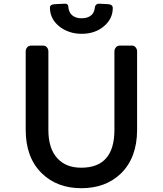

<svg xmlns="http://www.w3.org/2000/svg" viewBox="-20 -992 869 1025"><path d="M413.6 -96.7Q590.8 -96.7 590.8 -298.3V-717.3Q590.8 -730 598.9 -739.3Q606.9 -748.5 618.2 -748.5H685.1Q696.3 -748.5 704.1 -739.3Q711.9 -730 711.9 -717.3V-299.3Q711.9 -148.9 624 -64.5Q543.5 12.7 414.1 12.7Q284.2 12.7 202.6 -67.4Q117.2 -150.9 117.2 -299.3V-717.3Q117.2 -730 125.2 -739.3Q133.3 -748.5 144.5 -748.5H211.4Q222.7 -748.5 230.5 -739.3Q238.3 -730 238.3 -717.3V-298.3Q238.3 -197.3 287.6 -145.5Q333 -96.7 413.6 -96.7ZM416 -811.5Q380.4 -811.5 349.9 -822Q319.3 -832.5 296.4 -851.1Q246.6 -891.1 246.6 -951.7Q246.6 -968.3 272.5 -969.7L325.2 -972.2Q343.3 -973.6 344.7 -957Q347.2 -920.9 372.6 -905.3Q389.6 -894.5 414.6 -894.5Q458 -894.5 476.1 -920.9Q483.9 -932.6 485.8 -948.7Q488.3 -973.6 512.2 -972.2L558.1 -969.7Q582 -967.8 582 -949.2Q582 -892.1 535.6 -852.5Q487.8 -811.5 416 -811.5Z"/></svg>

Font: Capriola
Style: Regular
Weight: 400
Designer: Viktoriya Grabowska
Foundry: Viktoriya Grabowska
Version: Version 1.007